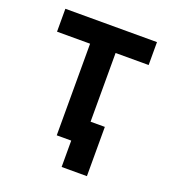

<svg xmlns="http://www.w3.org/2000/svg" viewBox="-122 -621 744 835"><g transform="rotate(20 250.0 -204.0)"><path d="M258 122V0H191V-424H38V-530H462V-424H309V-106H375V122Z"/></g></svg>

Font: Iosevka SS01
Style: Bold
Weight: 700
Monospace: yes
Designer: Belleve Invis
Foundry: Belleve Invis
Version: 2.3.3; ttfautohint (v1.8.3)